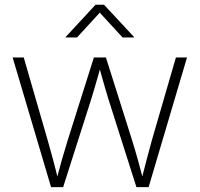

<svg xmlns="http://www.w3.org/2000/svg" viewBox="-20 -773 825 793"><path d="M190.9 0 32.2 -535.6H78.1L176.8 -194.3Q188 -155.3 199 -114.3Q210 -73.2 220.7 -27.8H212.4Q224.1 -72.8 235.8 -113.8Q247.6 -154.8 259.8 -194.3L367.7 -535.6H417.5L525.4 -194.3Q537.6 -155.3 549.1 -114Q560.5 -72.8 572.3 -27.8H563.5Q574.7 -72.8 585.7 -113.8Q596.7 -154.8 607.4 -194.3L706.5 -535.6H752.4L593.8 0H543.5L428.2 -362.3Q420.9 -386.2 413.8 -410.4Q406.7 -434.6 399.9 -459.5Q393.1 -484.4 385.7 -509.3H398.9Q392.1 -484.4 385 -459.5Q377.9 -434.6 370.8 -410.4Q363.8 -386.2 356.4 -362.3L240.7 0ZM297.9 -618.2H251.5V-620.6L374.5 -753.4H409.7L533.2 -620.6V-618.2H486.3L392.1 -720.7Z"/></svg>

Font: Inter 20pt ExtraLight
Style: Regular
Weight: 250
Version: Version 4.001;git-66647c0bb